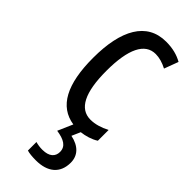

<svg xmlns="http://www.w3.org/2000/svg" viewBox="-256 -583 858 858"><g transform="rotate(45 173.5 -153.5)"><path d="M304 137C304 92 275 61 221 50L239 9C266 6 297 -3 320 -18V-86C289 -70 259 -61 230 -61C161 -61 126 -129 126 -266C126 -404 161 -475 229 -475C252 -475 276 -468 301 -455L326 -522C298 -538 265 -547 223 -547C101 -547 43 -441 43 -265C43 -98 92 -7 191 8L160 79C208 86 236 102 236 137C236 166 216 186 173 186C158 186 143 184 130 180V234C143 238 162 240 186 240C260 240 304 204 304 137Z"/></g></svg>

Font: Noto Sans Gurmukhi UI ExtraCondensed
Style: Regular
Weight: 400
Width: 2
Designer: Jelle Bosma - Monotype Design Team
Foundry: Monotype Imaging Inc.
Version: Version 2.004